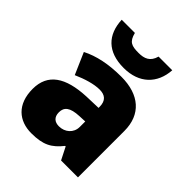

<svg xmlns="http://www.w3.org/2000/svg" viewBox="-219 -919 1061 1061"><g transform="rotate(45 311.5 -388.5)"><path d="M509 -787H402C388 -735 353 -723 310 -723C255 -723 231 -731 217 -787H114C119 -675 183 -606 310 -606C431 -606 502 -678 509 -787ZM336 -563C236 -563 156 -546 92 -513L147 -387C201 -411 257 -428 301 -428C342 -428 368 -409 368 -360V-352L276 -349C120 -342 36 -287 36 -169C36 -48 108 10 204 10C296 10 339 -14 386 -73H390L427 0H559V-363C559 -491 476 -563 336 -563ZM325 -245 369 -247V-204C369 -157 331 -125 285 -125C252 -125 230 -142 230 -180C230 -220 255 -242 325 -245Z"/></g></svg>

Font: Noto Sans Lao UI Blk
Style: Regular
Weight: 900
Designer: Monotype Design Team
Foundry: Monotype Imaging Inc.
Version: Version 2.000